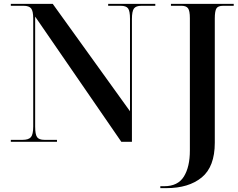

<svg xmlns="http://www.w3.org/2000/svg" viewBox="-20 -734 1230 994"><path d="M810 240H841Q957 240 1024.5 184.5Q1092 129 1092 5V-638Q1092 -677 1100.5 -690.5Q1109 -704 1135 -704H1190V-714H865V-704H920Q944 -704 953.5 -691Q963 -678 963 -640V45Q963 130 932 180Q901 230 830 230H810ZM36 0H275V-10H210Q182 -10 172 -24Q162 -38 162 -79V-648L608 0H663V-635Q663 -676 673.5 -690Q684 -704 712 -704H784V-714H540V-704H605Q633 -704 643 -690.5Q653 -677 653 -637V-158L253 -714H36V-704H102Q130 -704 141 -690.5Q152 -677 152 -638V-79Q152 -38 140 -24Q128 -10 97 -10H36Z"/></svg>

Font: Noto Serif Display Semi
Style: Regular
Weight: 600
Designer: Monotype Design Team
Foundry: Monotype Imaging Inc.
Version: Version 1.900